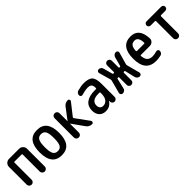

<svg xmlns="http://www.w3.org/2000/svg" viewBox="293 -1717 2913 2913"><g transform="rotate(-45 1750.0 -260.0)"><path d="M55.7 -52.7V-434.6Q55.7 -469.7 81.1 -494.6Q106.4 -519.5 140.6 -519.5H359.4Q394.5 -519.5 419.4 -494.6Q444.3 -469.7 444.3 -434.6V-53.7Q444.3 -31.2 428.2 -15.6Q412.1 0 390.1 0Q368.2 0 352.1 -16.1Q335.9 -32.2 335.9 -53.7V-420.9Q335.9 -431.6 324.2 -431.6H172.9Q161.1 -431.6 161.1 -420.9V-52.7Q161.1 -30.3 146 -15.1Q130.9 0 108.9 0Q86.9 0 71.3 -15.6Q55.7 -31.2 55.7 -52.7Z M825.2 -402.8Q801.8 -442.4 750 -442.4Q698.2 -442.4 674.8 -402.8Q651.4 -363.3 651.4 -260.3Q651.4 -157.2 674.8 -117.7Q698.2 -78.1 750 -78.1Q801.8 -78.1 825.2 -117.7Q848.6 -157.2 848.6 -260.3Q848.6 -363.3 825.2 -402.8ZM960 -260.3Q960 9.8 750 9.8Q540 9.8 540 -260.3Q540 -530.3 750 -530.3Q960 -530.3 960 -260.3Z M1067.4 -52.7V-466.8Q1067.4 -489.3 1082.5 -504.4Q1097.7 -519.5 1120.6 -519.5Q1143.6 -519.5 1158.7 -504.9Q1173.8 -490.2 1173.8 -466.8V-297.9Q1173.8 -296.9 1174.8 -296.9L1176.8 -297.9L1309.6 -473.6Q1344.7 -519.5 1402.3 -519.5Q1418.9 -519.5 1426.8 -503.9Q1434.6 -488.3 1424.8 -474.6L1273.4 -281.2Q1266.6 -272.5 1273.4 -262.7L1430.7 -46.9Q1440.4 -32.2 1432.6 -16.1Q1424.8 0 1407.2 0Q1348.6 0 1314.5 -47.9L1176.8 -241.2Q1175.8 -242.2 1174.8 -242.2Q1173.8 -242.2 1173.8 -241.2V-52.7Q1173.8 -29.3 1158.7 -14.6Q1143.6 0 1120.6 0Q1097.7 0 1082.5 -15.6Q1067.4 -31.2 1067.4 -52.7Z M1797.9 -259.8Q1724.6 -259.8 1688.5 -232.4Q1652.3 -205.1 1652.3 -155.3Q1652.3 -117.2 1671.4 -96.7Q1690.4 -76.2 1721.7 -76.2Q1773.4 -76.2 1803.7 -115.2Q1834 -154.3 1834 -232.4V-249Q1834 -259.8 1823.2 -259.8ZM1695.3 9.8Q1628.9 9.8 1589.4 -31.7Q1549.8 -73.2 1549.8 -148.4Q1549.8 -237.3 1612.3 -286.1Q1674.8 -335 1797.9 -335H1823.2Q1834 -335 1834 -345.7V-351.6Q1834 -400.4 1815.4 -420.4Q1796.9 -440.4 1750 -440.4Q1695.3 -440.4 1619.1 -417Q1602.5 -412.1 1588.9 -421.9Q1575.2 -431.6 1575.2 -448.2Q1575.2 -469.7 1587.4 -486.8Q1599.6 -503.9 1620.1 -508.8Q1700.2 -530.3 1752 -530.3Q1858.4 -530.3 1899.4 -487.8Q1940.4 -445.3 1940.4 -332V-49.8Q1940.4 -30.3 1925.3 -15.1Q1910.2 0 1889.6 0Q1868.2 0 1854 -14.6Q1839.8 -29.3 1838.9 -49.8V-69.3Q1838.9 -70.3 1837.9 -70.3Q1835.9 -70.3 1835.9 -69.3Q1788.1 9.8 1695.3 9.8Z M2065.4 0Q2047.9 0 2035.6 -15.1Q2023.4 -30.3 2028.3 -47.9L2084 -257.8Q2087.9 -268.6 2084 -280.3L2029.3 -473.6Q2024.4 -490.2 2035.6 -504.9Q2046.9 -519.5 2065.4 -519.5Q2086.9 -519.5 2103.5 -506.3Q2120.1 -493.2 2125 -472.7L2165 -325.2Q2168.9 -314.5 2178.7 -314.5H2187.5Q2192.4 -314.5 2195.3 -317.9Q2198.2 -321.3 2198.2 -326.2V-469.7Q2198.2 -491.2 2212.4 -505.4Q2226.6 -519.5 2247.6 -519.5Q2268.6 -519.5 2283.2 -505.4Q2297.9 -491.2 2297.9 -469.7V-326.2Q2297.9 -321.3 2301.3 -317.9Q2304.7 -314.5 2308.6 -314.5H2317.4Q2328.1 -314.5 2331.1 -325.2L2371.1 -472.7Q2377 -492.2 2394 -505.9Q2411.1 -519.5 2430.7 -519.5Q2449.2 -519.5 2460.9 -505.4Q2472.7 -491.2 2466.8 -473.6L2412.1 -280.3Q2409.2 -269.5 2412.1 -257.8L2467.8 -47.9Q2472.7 -30.3 2461.4 -15.1Q2450.2 0 2430.7 0Q2409.2 0 2392.1 -14.2Q2375 -28.3 2369.1 -48.8L2331.1 -211.9Q2328.1 -222.7 2317.4 -222.7H2308.6Q2304.7 -222.7 2301.3 -219.2Q2297.9 -215.8 2297.9 -211.9V-49.8Q2297.9 -28.3 2283.2 -14.2Q2268.6 0 2247.6 0Q2226.6 0 2212.4 -14.6Q2198.2 -29.3 2198.2 -49.8V-211.9Q2198.2 -215.8 2195.3 -219.2Q2192.4 -222.7 2187.5 -222.7H2178.7Q2168.9 -222.7 2165 -211.9L2127 -48.8Q2122.1 -27.3 2105 -13.7Q2087.9 0 2065.4 0Z M2757.8 -442.4Q2710.9 -442.4 2688 -414.6Q2665 -386.7 2660.2 -317.4Q2660.2 -305.7 2670.9 -304.7H2828.1Q2838.9 -304.7 2838.9 -316.4Q2835 -442.4 2757.8 -442.4ZM2772.5 9.8Q2548.8 9.8 2548.3 -260.3Q2547.9 -530.3 2757.8 -530.3Q2844.7 -530.3 2892.1 -476.1Q2939.5 -421.9 2946.3 -304.7Q2948.2 -268.6 2923.3 -244.1Q2898.4 -219.7 2861.3 -219.7H2670.9Q2666 -219.7 2663.1 -215.8Q2660.2 -211.9 2661.1 -208Q2668 -136.7 2697.8 -107.4Q2727.5 -78.1 2785.2 -78.1Q2825.2 -78.1 2876 -93.8Q2891.6 -98.6 2905.8 -88.9Q2919.9 -79.1 2919.9 -61.5Q2919.9 -40 2906.7 -22.9Q2893.6 -5.9 2874 -2Q2820.3 9.8 2772.5 9.8Z M3092.8 -430.7Q3074.2 -430.7 3061.5 -443.4Q3048.8 -456.1 3048.8 -475.1Q3048.8 -494.1 3061.5 -506.8Q3074.2 -519.5 3092.8 -519.5H3407.2Q3425.8 -519.5 3438.5 -506.8Q3451.2 -494.1 3451.2 -475.1Q3451.2 -456.1 3438.5 -443.4Q3425.8 -430.7 3407.2 -430.7H3315.4Q3310.5 -430.7 3306.6 -427.2Q3302.7 -423.8 3302.7 -418.9V-52.7Q3302.7 -29.3 3287.6 -14.6Q3272.5 0 3250 0Q3227.5 0 3212.4 -15.1Q3197.3 -30.3 3197.3 -52.7V-418.9Q3197.3 -423.8 3193.8 -427.2Q3190.4 -430.7 3184.6 -430.7Z"/></g></svg>

Font: Rounded-X Mgen+ 2m medium
Style: Regular
Weight: 500
Designer: [Source Han Sans]
Ryoko NISHIZUKA  (kana & ideographs); Paul D. Hunt (Latin, Greek & Cyrillic); Wenlong ZHANG  (bopomofo
Version: Version 1.059.20150602